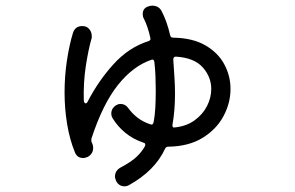

<svg xmlns="http://www.w3.org/2000/svg" viewBox="-20 -622 1040 678"><path d="M581 -497Q583 -489 591 -489Q660 -488 705 -462Q750 -436 772 -395Q794 -354 794 -308Q794 -258 769 -211.5Q744 -165 695 -135Q646 -105 574 -104Q566 -104 563 -97Q527 -19 435 32Q428 36 420 36Q400 36 390 17Q389 13 387.5 9.5Q386 6 386 2Q386 -19 405 -30Q443 -50 462 -68Q481 -86 492 -106Q493 -108 493 -111Q493 -117 487 -118Q449 -131 422 -153.5Q395 -176 378 -204Q373 -212 373 -221Q373 -240 391 -251Q398 -255 405 -255Q423 -255 434 -239Q446 -222 465 -207Q484 -192 511 -183Q513 -183 513.5 -182.5Q514 -182 515 -182Q520 -182 522 -189Q527 -213 528.5 -242Q530 -271 530 -302Q530 -327 529 -353Q528 -379 525 -404Q523 -414 515 -411Q450 -389 396.5 -322Q343 -255 303 -133Q302 -127 303 -121L306 -115Q309 -108 309 -100Q309 -79 290 -68Q286 -67 282.5 -65.5Q279 -64 274 -64Q253 -64 245 -83Q226 -129 217 -184Q208 -239 208 -295Q208 -354 216.5 -409.5Q225 -465 238 -507Q246 -530 271 -530Q286 -530 295 -519.5Q304 -509 304 -495Q304 -493 304 -490Q304 -487 303 -485Q292 -447 283 -388.5Q274 -330 276 -265Q278 -257 283 -257Q286 -257 289 -262Q327 -336 381 -395.5Q435 -455 505 -477Q513 -480 511 -488Q502 -529 488 -556Q484 -563 484 -572Q484 -591 500 -598Q505 -600 509 -601Q513 -602 517 -602Q540 -602 550 -584Q569 -549 581 -497ZM589 -181V-179Q589 -170 597 -172Q638 -176 667 -197Q696 -218 711 -247.5Q726 -277 726 -308Q726 -350 696 -384Q666 -418 601 -422Q591 -422 592 -410Q594 -379 596 -349.5Q598 -320 598 -291Q598 -232 589 -181Z"/></svg>

Font: Kiwi Maru
Style: Regular
Weight: 400
Designer: Hiroki-Chan
Version: Version 1.100